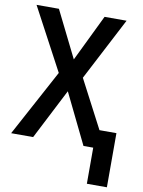

<svg xmlns="http://www.w3.org/2000/svg" viewBox="-98 -781 779 1048"><g transform="rotate(10 291.5 -257.0)"><path d="M458 200H569V-100H475L336 -366L517 -714H395L270 -456L142 -714H18L202 -369L3 0H125L268 -279L404 0H458Z"/></g></svg>

Font: Noto Sans UI SemiCondensed Medium
Style: Regular
Weight: 500
Width: 4
Designer: Monotype Design Team
Foundry: Monotype Imaging Inc.
Version: Version 1.901